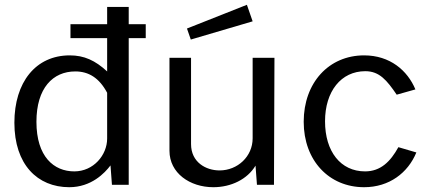

<svg xmlns="http://www.w3.org/2000/svg" viewBox="-20 -771 1797 801"><path d="M588 -670H517V-742H427V-670H274V-612H427V-473C377 -519 331 -540 271 -540C129 -540 40 -428 40 -259C40 -85 136 10 269 10C361 10 417 -49 441 -81L447 0H517V-612H588ZM427 -193C427 -124 370 -56 290 -56C205 -56 132 -117 132 -263C132 -404 201 -473 294 -473C350 -473 394 -446 427 -384Z M1010 -751 760 -652 776 -606 1034 -682ZM896 -60C839 -60 777 -94 777 -170V-530H687V-142C687 -49 772 10 870 10C944 10 1012 -23 1046 -80L1052 0H1123L1125 -530H1034V-194C1034 -118 971 -60 896 -60Z M1499 -540C1352 -540 1247 -426 1247 -263C1247 -101 1353 10 1499 10C1604 10 1682 -50 1717 -135L1642 -157C1609 -97 1568 -56 1503 -56C1401 -56 1336 -139 1336 -265C1336 -390 1403 -474 1504 -474C1563 -474 1594 -436 1635 -376L1713 -398C1680 -477 1607 -540 1499 -540Z"/></svg>

Font: 18Franklin
Style: Regular
Weight: 400
Designer: Pablo Impallari, Rodrigo Fuenzalida (Modified by Dan O. Williams)
Version: Version 0.025;PS 000.025;hotconv 1.0.88;makeotf.lib2.5.64775